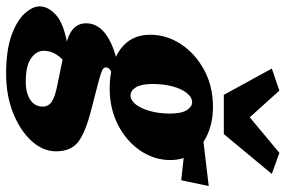

<svg xmlns="http://www.w3.org/2000/svg" viewBox="-218 -530 924 621"><g transform="rotate(90 243.5 -219.0)"><path d="M170.9 222.7Q94.7 222.7 46.4 205.1Q-2 187.5 -24.4 162.1Q-46.9 136.7 -46.9 114.3Q-46.9 85.9 -17.6 60.1Q11.7 34.2 88.9 22.5L133.8 34.2Q121.1 41 108.9 60.1Q96.7 79.1 96.7 100.6Q96.7 125 121.1 142.1Q145.5 159.2 196.3 159.2Q220.7 159.2 238.8 152.8Q256.8 146.5 267.1 134.3Q277.3 122.1 277.3 104.5Q277.3 85.9 261.7 75.2Q246.1 64.5 206.1 56.6L105.5 36.1L97.7 32.2Q55.7 27.3 31.7 10.3Q7.8 -6.8 7.8 -36.1Q7.8 -77.1 50.3 -104.5Q92.8 -131.8 162.1 -141.6L187.5 -125Q174.8 -122.1 162.6 -116.2Q150.4 -110.4 150.4 -99.6Q150.4 -92.8 159.2 -88.4Q168 -84 189.5 -78.1L287.1 -52.7Q360.4 -34.2 391.1 -10.7Q421.9 12.7 421.9 61.5Q421.9 103.5 388.7 140.1Q355.5 176.8 298.8 199.7Q242.2 222.7 170.9 222.7ZM218.8 -112.3Q139.6 -112.3 92.3 -146.5Q44.9 -180.7 44.9 -243.2Q44.9 -296.9 75.7 -343.3Q106.4 -389.6 159.2 -418Q211.9 -446.3 278.3 -446.3Q327.1 -446.3 366.2 -429.2Q405.3 -412.1 427.7 -381.3Q450.2 -350.6 450.2 -308.6Q450.2 -255.9 419.4 -210.9Q388.7 -166 336.4 -139.2Q284.2 -112.3 218.8 -112.3ZM241.2 -179.7Q256.8 -179.7 270 -196.3Q283.2 -212.9 291.5 -242.2Q299.8 -271.5 299.8 -307.6Q299.8 -344.7 288.6 -361.8Q277.3 -378.9 263.7 -378.9Q247.1 -378.9 233.4 -361.8Q219.7 -344.7 211.9 -315.4Q204.1 -286.1 204.1 -251Q204.1 -214.8 214.8 -197.3Q225.6 -179.7 241.2 -179.7ZM515.6 -343.8 359.4 -360.4 353.5 -411.1 534.2 -432.6ZM154.3 -636.7 225.6 -661.1 340.8 -533.2H273.4L426.8 -661.1L495.1 -636.7L366.2 -481.4H239.3Z"/></g></svg>

Font: Crimson Pro Black
Style: Italic
Weight: 900
Italic angle: -12°
Designer: Jacques Le Bailly
Foundry: Baron von Fonthausen
Version: Version 1.003